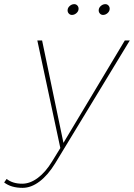

<svg xmlns="http://www.w3.org/2000/svg" viewBox="-118 -712 646 926"><path d="M508 -517 148 76Q113 133 72.5 163.5Q32 194 -9 194Q-64 194 -98 168L-86 151Q-57 174 -11 174Q27 174 64.5 146Q102 118 133 67L173 2L62 -517H85L188 -23L484 -517ZM261 -670Q261 -658 251 -649Q241 -640 229 -640Q220 -640 214 -646.5Q208 -653 208 -662Q208 -674 218 -683Q228 -692 240 -692Q249 -692 255 -685.5Q261 -679 261 -670ZM411 -670Q411 -658 401 -649Q391 -640 379 -640Q370 -640 364 -646.5Q358 -653 358 -662Q358 -674 368 -683Q378 -692 390 -692Q399 -692 405 -685.5Q411 -679 411 -670Z"/></svg>

Font: Gontserrat Thin
Style: Italic
Weight: 250
Italic angle: -11.3°
Designer: Julieta Ulanovsky
Foundry: Julieta Ulanovsky
Version: Version 6.001